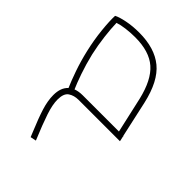

<svg xmlns="http://www.w3.org/2000/svg" viewBox="-237 -614 1061 1061"><g transform="rotate(45 294.0 -83.5)"><path d="M564 0H241Q206 0 181.5 16.5Q157 33 157 81Q157 121 176 178Q195 235 233 326L199 333L188 306Q155 227 139 175.5Q123 124 123 80Q123 22 155 -7Q139 -43 118.5 -101.5Q98 -160 83 -225Q67 -294 60 -362Q53 -430 55 -471Q75 -482 119 -491Q163 -500 215 -500Q336 -500 407 -442Q478 -384 509 -247L556 -34H559L557 -32ZM522 -34 475 -243Q447 -362 387.5 -414Q328 -466 217 -466Q181 -466 146 -461.5Q111 -457 88 -449Q89 -406 96 -347.5Q103 -289 116 -231Q131 -168 150.5 -112Q170 -56 184 -25Q208 -34 239 -34Z"/></g></svg>

Font: Cairo ExtraLight
Style: Italic
Weight: 275
Italic angle: -13°
Designer: Mohamed Gaber, Accademia di Belle Arti di Urbino and others
Foundry: Kief Type Foundry, Accademia di Belle Arti di Urbino and others
Version: Version 3.011